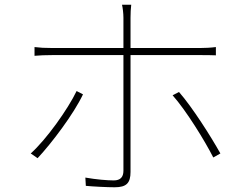

<svg xmlns="http://www.w3.org/2000/svg" viewBox="-20 -779 1040 812"><path d="M139 -110C198 -173 292 -297 331 -380L304 -394C267 -317 176 -189 110 -130ZM829 -546C850 -546 871 -546 893 -545V-580C870 -577 847 -576 828 -576H532V-704C532 -722 533 -745 535 -759H496C499 -747 502 -722 502 -704V-576H199C167 -576 152 -577 126 -580V-543C151 -545 169 -546 200 -546H502V-57C502 -30 489 -16 461 -16C433 -16 386 -20 341 -28L343 7C374 10 434 13 465 13C515 13 532 -5 532 -52V-546ZM710 -376C767 -312 846 -184 882 -113L912 -130C872 -202 793 -326 737 -390Z"/></svg>

Font: Noto Sans CJK Thin
Style: Regular
Weight: 100
Designer: Ryoko NISHIZUKA (kana & ideographs); Paul D. Hunt (Latin, Greek & Cyrillic); Wenlong ZHANG (bopomofo); Sandoll Communica
Foundry: Adobe Systems Incorporated
Version: Version 1.000;PS 1;hotconv 1.0.78;makeotf.lib2.5.61930